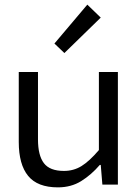

<svg xmlns="http://www.w3.org/2000/svg" viewBox="-20 -797 590 829"><path d="M61 -184Q61 -87 101.5 -37.5Q142 12 230 12Q287 12 330.5 -15Q374 -42 411 -85H415L422 0H489V-486H407V-149Q366 -101 332 -80Q298 -59 256 -59Q195 -59 169.5 -92.5Q144 -126 144 -195V-486H61ZM215 -609 258 -568 415 -721 357 -777Z"/></svg>

Font: Codetta
Style: Regular
Weight: 400
Italic angle: -11°
Designer: Ulrich Proeller
Foundry: PROSA GmbH
Version: Version 2.00;September 29, 2018;FontCreator 11.5.0.2427 64-b